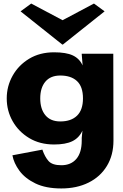

<svg xmlns="http://www.w3.org/2000/svg" viewBox="-20 -803 691 1083"><path d="M326 260Q238 260 179.5 231.5Q121 203 89.5 160Q58 117 50 73L219 41Q233 82 254 105.5Q275 129 326 129Q380 129 410.5 93.5Q441 58 441 -10V-25L445 -66Q426 -25 388 -6.5Q350 12 285 12Q205 12 145 -24Q85 -60 51.5 -119Q18 -178 18 -248Q18 -317 51.5 -376.5Q85 -436 145 -472Q205 -508 285 -508Q353 -508 390.5 -490.5Q428 -473 446 -434L441 -497V-500H619L620 -10Q620 72 583 133Q546 194 479.5 227Q413 260 326 260ZM320 -377Q265 -377 236 -342.5Q207 -308 207 -248Q207 -188 236 -153Q265 -118 320 -118Q381 -118 414.5 -150.5Q448 -183 448 -248Q448 -314 414.5 -345.5Q381 -377 320 -377ZM156 -783 333 -689 510 -783 570 -739 335 -552H331L96 -739Z"/></svg>

Font: Panamera Black
Style: Regular
Weight: 900
Designer: Bastien Sozeau
Foundry: NBR — Bastien Sozeau
Version: Version 3.002; ttfautohint (v1.8.4.7-5d5b);gftools[0.9.33]